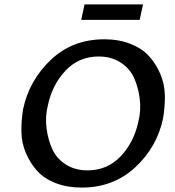

<svg xmlns="http://www.w3.org/2000/svg" viewBox="-20 -843 793 870"><path d="M348 -753 363 -823H628L613 -753ZM350 7Q285 7 233 -13Q181 -33 149.5 -67.5Q118 -102 98 -148Q78 -194 77 -245Q76 -296 85 -350Q113 -480 211 -572.5Q309 -665 453 -665Q518 -665 570.5 -644.5Q623 -624 654.5 -589.5Q686 -555 706 -509Q726 -463 727 -411.5Q728 -360 719 -307Q692 -177 593 -85Q494 7 350 7ZM377 -71Q466 -71 526.5 -134.5Q587 -198 607 -292Q620 -344 613 -397Q606 -450 586.5 -492Q567 -534 525.5 -560.5Q484 -587 427 -587Q338 -587 277.5 -523.5Q217 -460 197 -366Q184 -314 191 -261Q198 -208 217.5 -166Q237 -124 278.5 -97.5Q320 -71 377 -71Z"/></svg>

Font: EauTestInfant Semibold
Style: Italic
Weight: 600
Italic angle: -12°
Designer: Christian Thalmann (Catharsis Fonts)
Version: Version 0.001;PS 000.001;hotconv 1.0.88;makeotf.lib2.5.64775